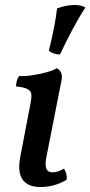

<svg xmlns="http://www.w3.org/2000/svg" viewBox="-20 -742 363 771"><path d="M142 9Q92 9 71 -20.5Q50 -50 61 -110L102 -324Q107 -348 106 -362Q105 -376 91 -384Q77 -392 44 -395Q45 -407 47.5 -417.5Q50 -428 57 -437Q77 -435 108 -439.5Q139 -444 167.5 -452Q196 -460 208 -468Q219 -463 225 -451Q231 -439 227 -419L166 -110Q160 -78 166.5 -64Q173 -50 191 -50Q213 -50 237 -65Q243 -56 246 -44.5Q249 -33 248 -21Q231 -9 203 0Q175 9 142 9ZM221 -523Q194 -524 176 -538Q189 -589 197 -631Q205 -673 209 -708Q246 -722 279 -722Q306 -722 323 -712Q298 -674 271 -623.5Q244 -573 221 -523Z"/></svg>

Font: Vollkorn Medium
Style: Italic
Weight: 500
Italic angle: -11°
Designer: Friedrich Althausen
Foundry: Friedrich Althausen
Version: Version 5.000